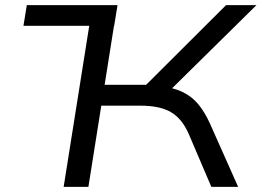

<svg xmlns="http://www.w3.org/2000/svg" viewBox="-20 -725 1015 745"><path d="M71 -625 84 -705H436L423 -625ZM227 0 339 -705H435L386 -396H568L530 -379L857 -705H975L627 -362L597 -391Q651 -386 687.5 -368.5Q724 -351 749 -321Q774 -291 794 -247L904 0H800L712 -206Q686 -265 643 -290Q600 -315 525 -315H373L323 0Z"/></svg>

Font: Nunito Sans 10pt Expanded
Style: Italic
Weight: 400
Width: 7
Italic angle: -9°
Designer: Vernon Adams
Foundry: Vernon Adams
Version: Version 3.101;gftools[0.9.27]